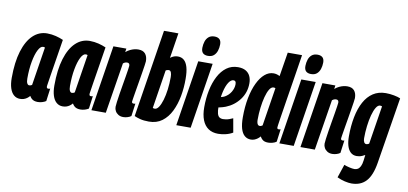

<svg xmlns="http://www.w3.org/2000/svg" viewBox="-85 -1056 3326 1565"><g transform="rotate(10 1578.0 -273.0)"><path d="M250.8 10Q234.4 10 221.8 5.9Q209.2 1.9 200 -6.6Q190.8 -15.1 183.2 -28.1Q172.7 -15.8 160.6 -7.3Q148.4 1.2 134.6 5.6Q120.7 10 104.2 10Q74.3 10 52.8 -8.5Q31.2 -26.9 19.9 -62.2Q8.6 -97.5 8.6 -146.9Q8.6 -277.2 36.4 -368Q64.2 -458.8 114.2 -506.4Q164.2 -554 231.2 -554Q250.1 -554 268 -551.6Q285.8 -549.2 303 -545.1Q320.1 -541 335.6 -535.6Q351 -530.1 365.4 -524Q347.6 -412.9 336.1 -340.9Q324.5 -268.9 317.8 -226.8Q311 -184.6 308.1 -164.2Q305.1 -143.8 304.1 -137.3Q303.1 -130.7 303.1 -128.7Q303.1 -120.2 306 -116Q308.9 -111.7 317.1 -111.7Q320.9 -111.7 324.8 -112.3Q328.6 -112.9 332.7 -114.8L318.8 -9.8Q307 -1.6 288.6 4.2Q270.2 10 250.8 10ZM182.3 -119.7 232.4 -437Q228.9 -439.2 225.3 -439.8Q221.6 -440.4 216.9 -440.4Q195.6 -440.4 176.7 -403.9Q157.8 -367.4 146.3 -304.7Q134.7 -242 134.7 -164.3Q134.7 -138.1 141.5 -124.9Q148.3 -111.6 159.2 -111.6Q163.6 -111.6 167.7 -112.7Q171.7 -113.8 175.6 -115.5Q179.5 -117.2 182.3 -119.7Z M603.8 10Q587.4 10 574.8 5.9Q562.2 1.9 553 -6.6Q543.8 -15.1 536.2 -28.1Q525.7 -15.8 513.6 -7.3Q501.4 1.2 487.6 5.6Q473.7 10 457.2 10Q427.3 10 405.8 -8.5Q384.2 -26.9 372.9 -62.2Q361.6 -97.5 361.6 -146.9Q361.6 -277.2 389.4 -368Q417.2 -458.8 467.2 -506.4Q517.2 -554 584.2 -554Q603.1 -554 621 -551.6Q638.8 -549.2 656 -545.1Q673.1 -541 688.6 -535.6Q704 -530.1 718.4 -524Q700.6 -412.9 689.1 -340.9Q677.5 -268.9 670.8 -226.8Q664 -184.6 661.1 -164.2Q658.1 -143.8 657.1 -137.3Q656.1 -130.7 656.1 -128.7Q656.1 -120.2 659 -116Q661.9 -111.7 670.1 -111.7Q673.9 -111.7 677.8 -112.3Q681.6 -112.9 685.7 -114.8L671.8 -9.8Q660 -1.6 641.6 4.2Q623.2 10 603.8 10ZM535.3 -119.7 585.4 -437Q581.9 -439.2 578.3 -439.8Q574.6 -440.4 569.9 -440.4Q548.6 -440.4 529.7 -403.9Q510.8 -367.4 499.3 -304.7Q487.7 -242 487.7 -164.3Q487.7 -138.1 494.5 -124.9Q501.3 -111.6 512.2 -111.6Q516.6 -111.6 520.7 -112.7Q524.7 -113.8 528.6 -115.5Q532.5 -117.2 535.3 -119.7Z M780.2 -544H887.4L883 -514.3Q901.7 -529.7 919.3 -538Q936.8 -546.3 953.6 -550.2Q970.4 -554 985.9 -554Q1024.5 -554 1043.4 -531.6Q1062.3 -509.1 1062.3 -469.6Q1062.3 -462.9 1058.4 -436.4Q1054.4 -409.8 1048.3 -372.1Q1042.2 -334.4 1035.3 -293.5Q1028.3 -252.5 1022.2 -215.9Q1016.1 -179.2 1012.2 -155Q1008.2 -130.7 1008.2 -126.9Q1008.2 -119.4 1012.2 -116.1Q1016.1 -112.7 1023.8 -112.7Q1026.7 -112.7 1030.1 -113Q1033.5 -113.3 1037.6 -115.2L1023.4 -9.9Q1011.3 -0.7 993.5 4.6Q975.7 10 958.6 10Q934.6 10 917.7 -0.5Q900.8 -10.9 892 -27.1Q883.1 -43.3 883.1 -61.6Q883.1 -73.4 886.9 -101.8Q890.7 -130.2 896.5 -167.4Q902.2 -204.5 909.2 -244.2Q916.1 -284 921.9 -319.4Q927.6 -354.9 931.4 -379.4Q935.2 -403.9 935.2 -409.9Q935.2 -420.3 930.5 -426.8Q925.7 -433.4 913.5 -433.4Q908.7 -433.4 902.9 -432Q897.1 -430.6 891.5 -427.7Q885.8 -424.9 880.7 -420.4L813.2 0H694.1Z M1283.5 -740 1250.6 -531.4Q1266.3 -543.6 1281.7 -548.8Q1297.1 -554 1313.1 -554Q1343.3 -554 1363.8 -536.2Q1384.3 -518.4 1395.1 -481.2Q1405.9 -443.9 1405.9 -385.2Q1406.6 -312 1393.7 -241.7Q1380.8 -171.4 1352.9 -114.4Q1324.9 -57.4 1280 -23.7Q1235.1 10 1171.1 10Q1128.1 10 1098.5 2.3Q1068.9 -5.4 1049.8 -14.5L1164.4 -740ZM1257.9 -431.7Q1253.3 -431.7 1245.8 -429.5Q1238.3 -427.4 1233.6 -423.6L1183.5 -105.2Q1187.3 -103.3 1191.8 -102.6Q1196.2 -101.8 1199.9 -101.8Q1217.6 -101.8 1232.8 -124.4Q1247.9 -147 1259.7 -186.4Q1271.4 -225.7 1277.7 -275Q1284 -324.3 1284 -378Q1284 -400.4 1278.3 -416Q1272.6 -431.7 1257.9 -431.7Z M1396.7 0 1482.5 -544H1601.6L1515.5 0ZM1578.9 -766Q1605.6 -766 1620.2 -752.4Q1634.7 -738.8 1634.4 -709Q1634.1 -681.6 1626 -656.8Q1617.8 -632.1 1600.1 -616.6Q1582.4 -601.1 1551.6 -601.1Q1524.5 -601.1 1510.1 -615Q1495.8 -629 1496.1 -658.8Q1496.7 -686.9 1504.7 -711.3Q1512.7 -735.7 1530.8 -750.9Q1548.8 -766 1578.9 -766Z M1685.6 -284.8Q1699.6 -285.2 1716.5 -289.2Q1733.4 -293.2 1745.4 -299.6Q1777.2 -317.4 1795.6 -348.1Q1814 -378.8 1814.4 -411.6Q1814.4 -428.6 1808.9 -435Q1803.4 -441.4 1793.8 -441.4Q1772.4 -441.8 1753.6 -413.5Q1734.8 -385.2 1722.5 -333.1Q1710.2 -281 1709.4 -210.2Q1709 -172.6 1714.9 -151.8Q1720.8 -131 1732.6 -122.9Q1744.4 -114.8 1760.4 -114.8Q1772.8 -114.8 1785.9 -116.8Q1799 -118.8 1813.6 -123.8Q1828.2 -128.8 1844 -136.2L1864.4 -21Q1837.2 -4.8 1804.7 2.6Q1772.2 10 1743.8 10Q1695.6 10 1662.5 -12.6Q1629.4 -35.2 1612.4 -78.6Q1595.4 -122 1595.4 -184.2Q1595.4 -258 1609 -324.6Q1622.6 -391.2 1649.7 -442.8Q1676.8 -494.4 1717.1 -523.8Q1757.4 -553.2 1811 -553.2Q1850 -553.2 1875.1 -538.6Q1900.2 -524 1912.2 -498.4Q1924.2 -472.8 1924.2 -439.2Q1924.2 -363 1880.4 -304.3Q1836.6 -245.6 1767.6 -218.2Q1743.4 -209 1716.8 -203.5Q1690.2 -198 1662.8 -197.6Z M2158.1 10Q2140.7 10 2128.6 5.9Q2116.5 1.9 2107.5 -6.9Q2098.4 -15.7 2090.5 -29.3Q2082.1 -18.8 2070.5 -10Q2058.9 -1.2 2044.9 4.4Q2030.9 10 2014.7 10Q1984.1 10 1962.7 -8.6Q1941.3 -27.1 1930.3 -64.2Q1919.4 -101.3 1919.4 -158.7Q1919.4 -246.1 1933.7 -318.8Q1948 -391.4 1973.4 -444.1Q1998.7 -496.8 2032.2 -525.4Q2065.6 -554 2104.6 -554Q2118.4 -554 2131 -550.6Q2143.6 -547.2 2156.3 -540.4L2188.6 -740H2307Q2301.3 -703.4 2294.2 -658.3Q2287.1 -613.2 2279.3 -563.6Q2271.4 -514 2263.3 -463.8Q2255.1 -413.5 2247.5 -365.6Q2239.9 -317.6 2233.3 -275.3Q2226.6 -233 2221.5 -200.4Q2216.3 -167.7 2213.7 -148.2Q2211.1 -128.6 2211.1 -125.9Q2211.1 -119.2 2213.7 -115.5Q2216.2 -111.7 2224.1 -111.7Q2227.9 -111.7 2231.9 -112.5Q2235.8 -113.2 2240 -114.8L2226.1 -9.8Q2214 -0.6 2194.8 4.7Q2175.5 10 2158.1 10ZM2066.5 -111.9Q2073.3 -111.9 2079.3 -114.4Q2085.2 -116.9 2089.9 -120.6L2140 -437.3Q2135.3 -439.2 2132.1 -439.8Q2128.8 -440.4 2124.4 -440.4Q2105.5 -440.4 2090.5 -415.6Q2075.4 -390.9 2064.5 -349.7Q2053.6 -308.5 2047.7 -258.8Q2041.7 -209.1 2041.7 -158.2Q2041.7 -145.4 2044.4 -134.5Q2047 -123.6 2052.7 -117.8Q2058.3 -111.9 2066.5 -111.9Z M2249.7 0 2335.5 -544H2454.6L2368.5 0ZM2431.9 -766Q2458.6 -766 2473.2 -752.4Q2487.7 -738.8 2487.4 -709Q2487.1 -681.6 2479 -656.8Q2470.8 -632.1 2453.1 -616.6Q2435.4 -601.1 2404.6 -601.1Q2377.5 -601.1 2363.1 -615Q2348.8 -629 2349.1 -658.8Q2349.7 -686.9 2357.7 -711.3Q2365.7 -735.7 2383.8 -750.9Q2401.8 -766 2431.9 -766Z M2510.2 -544H2617.4L2613 -514.3Q2631.7 -529.7 2649.3 -538Q2666.8 -546.3 2683.6 -550.2Q2700.4 -554 2715.9 -554Q2754.5 -554 2773.4 -531.6Q2792.3 -509.1 2792.3 -469.6Q2792.3 -462.9 2788.4 -436.4Q2784.4 -409.8 2778.3 -372.1Q2772.2 -334.4 2765.3 -293.5Q2758.3 -252.5 2752.2 -215.9Q2746.1 -179.2 2742.2 -155Q2738.2 -130.7 2738.2 -126.9Q2738.2 -119.4 2742.2 -116.1Q2746.1 -112.7 2753.8 -112.7Q2756.7 -112.7 2760.1 -113Q2763.5 -113.3 2767.6 -115.2L2753.4 -9.9Q2741.3 -0.7 2723.5 4.6Q2705.7 10 2688.6 10Q2664.6 10 2647.7 -0.5Q2630.8 -10.9 2622 -27.1Q2613.1 -43.3 2613.1 -61.6Q2613.1 -73.4 2616.9 -101.8Q2620.7 -130.2 2626.5 -167.4Q2632.2 -204.5 2639.2 -244.2Q2646.1 -284 2651.9 -319.4Q2657.6 -354.9 2661.4 -379.4Q2665.2 -403.9 2665.2 -409.9Q2665.2 -420.3 2660.5 -426.8Q2655.7 -433.4 2643.5 -433.4Q2638.7 -433.4 2632.9 -432Q2627.1 -430.6 2621.5 -427.7Q2615.8 -424.9 2610.7 -420.4L2543.2 0H2424.1Z M2765 190.2 2801.8 80.4Q2820.8 88.2 2846.4 94.1Q2872 100 2887.6 100Q2902.8 100 2915.4 92.8Q2928 85.6 2937.2 67.7Q2946.4 49.8 2950.2 19L2956 -28.4Q2944.2 -21.4 2932.1 -16.4Q2920 -11.4 2908.9 -9.4Q2897.8 -7.4 2887.8 -7.4Q2856.8 -7.4 2836.9 -26.1Q2817 -44.8 2807.4 -77.7Q2797.8 -110.6 2797.8 -153.8Q2797.8 -242.2 2812.2 -315.3Q2826.6 -388.4 2855.7 -442.1Q2884.8 -495.8 2929.4 -524.9Q2974 -554 3034 -554Q3050.8 -554 3068.1 -552.3Q3085.4 -550.6 3102 -547.4Q3118.6 -544.2 3132.4 -540.3Q3146.2 -536.4 3155.6 -532L3066.6 17.8Q3049.4 123.8 3004.8 171.9Q2960.2 220 2884 220Q2861.2 220 2829.1 212.7Q2797 205.4 2765 190.2ZM3021.6 -442.2Q3017.2 -443.8 3013.3 -444.7Q3009.4 -445.6 3005.6 -445.6Q2987.2 -445.6 2972 -420.4Q2956.8 -395.2 2945.7 -353.9Q2934.6 -312.6 2928.6 -262.2Q2922.6 -211.8 2922.6 -161.4Q2922.6 -140.6 2929.5 -128.7Q2936.4 -116.8 2948.4 -116.8Q2951.8 -116.8 2956 -117.9Q2960.2 -119 2964.3 -121Q2968.4 -123 2971.2 -125.2Z"/></g></svg>

Font: Georama ExtraCondensed Thin
Style: Italic
Weight: 100
Width: 2
Italic angle: -9°
Designer: Jean-Baptiste Levee
Foundry: Production Type
Version: Version 1.001